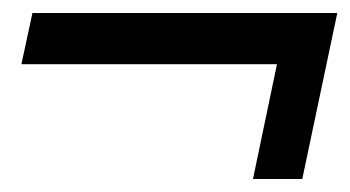

<svg xmlns="http://www.w3.org/2000/svg" viewBox="-20 -418 540 296"><path d="M370 -142 407 -319H13L30 -398H500L446 -142Z"/></svg>

Font: Mona Sans Condensed Medium
Style: Italic
Weight: 500
Width: 3
Italic angle: -11.7°
Designer: Deni Anggara
Foundry: GitHub
Version: Version 1.001; ttfautohint (v1.8.4.7-5d5b);gftools[0.9.31]